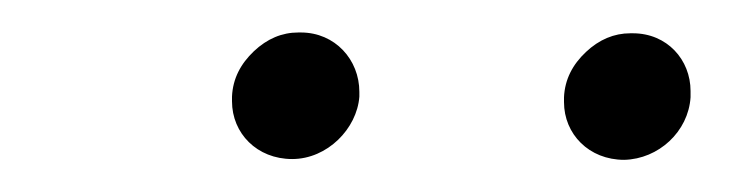

<svg xmlns="http://www.w3.org/2000/svg" viewBox="-20 -742 462 120"><path d="M125 -681.6C125 -680.7 125 -679.7 125 -678.7C125 -658.7 140.6 -642.6 162.6 -642.6C184.6 -642.6 203.1 -661.6 204.6 -681.6C204.6 -682.6 204.6 -683.6 204.6 -684.6C204.6 -704.6 189.5 -721.7 168 -721.7C167.5 -721.7 167 -721.7 166.5 -721.7C156.2 -721.7 147 -717.8 138.7 -710C130.4 -702.1 125.5 -692.9 125 -681.6ZM332.5 -681.2C332.5 -680.2 332.5 -679.2 332.5 -678.2C332.5 -658.2 348.1 -642.1 370.1 -642.1C391.6 -642.6 410.2 -659.7 411.6 -681.2C411.6 -682.6 411.6 -683.6 411.6 -685.1C411.6 -704.6 397 -721.2 375.5 -721.2C375 -721.2 374.5 -721.2 374 -721.2C363.8 -721.2 354.5 -717.3 346.2 -709.5C337.9 -701.7 333 -692.4 332.5 -681.2Z"/></svg>

Font: Roboto Light
Style: Italic
Weight: 300
Italic angle: -12°
Designer: Google
Version: Version 2.137; 2017